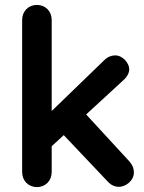

<svg xmlns="http://www.w3.org/2000/svg" viewBox="-20 -760 587 780"><path d="M190 -61V-166L239 -211L419 -21C431 -8 447 -1 463 -1C490 -1 524 -25 524 -60C524 -75 518 -91 505 -105L330 -295L481 -434C497 -448 505 -464 505 -479C505 -503 479 -535 448 -535C433 -535 417 -529 404 -516L190 -309V-679C190 -714 165 -740 130 -740C95 -740 70 -714 70 -679V-61C70 -26 95 0 130 0C165 0 190 -26 190 -61Z"/></svg>

Font: Hotpoint
Style: Bold
Weight: 700
Designer: Andrew Paglinawan, Luciano Perondi, Riccardo Olocco
Foundry: CAST Cooperativa Anonima Servizi Tipografici
Version: Version 1.000;PS 2.1;hotconv 16.6.51;makeotf.lib2.5.65220